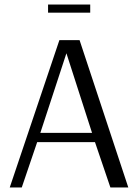

<svg xmlns="http://www.w3.org/2000/svg" viewBox="-20 -827 608 847"><path d="M192 -771V-807H378V-771ZM23 0 242 -650H331L546 0H467L399 -200H144L76 0ZM158 -241H386L273 -592Z"/></svg>

Font: Arsenal SC
Style: Regular
Weight: 400
Designer: Andrij Shevchenko
Foundry: Stairsfor
Version: Version 2.001; ttfautohint (v1.8.4.7-5d5b)